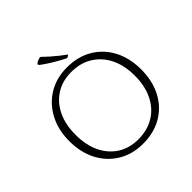

<svg xmlns="http://www.w3.org/2000/svg" viewBox="-230 -1126 1334 1334"><g transform="rotate(-45 437.5 -459.0)"><path d="M499 -797 490 -790Q484 -786 478 -789Q444 -805 400.5 -831Q357 -857 322 -882Q313 -889 309 -893Q305 -897 306 -900.5Q307 -904 311 -908Q318 -914 327.5 -918Q337 -922 348 -925Q356 -926 360 -921Q380 -901 404.5 -879.5Q429 -858 454 -838Q479 -818 499 -804Q506 -800 499 -797ZM435 7Q331 7 252 -40.5Q173 -88 128.5 -172.5Q84 -257 84 -368Q84 -479 129 -563.5Q174 -648 253 -695.5Q332 -743 435 -743Q541 -743 621 -696Q701 -649 745.5 -564.5Q790 -480 790 -368Q790 -256 746 -171.5Q702 -87 622 -40Q542 7 435 7ZM433 -38Q522 -38 588.5 -78.5Q655 -119 691.5 -193.5Q728 -268 728 -368Q728 -470 691.5 -543.5Q655 -617 589 -658Q523 -699 433 -699Q346 -699 281.5 -658Q217 -617 181.5 -543.5Q146 -470 146 -368Q146 -268 181.5 -194Q217 -120 281.5 -79Q346 -38 433 -38Z"/></g></svg>

Font: Hahmlet ExtraLight
Style: Regular
Weight: 250
Designer: Minjoo Ham & Mark Frömberg
Foundry: hypertype
Version: Version 1.002